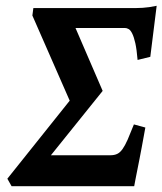

<svg xmlns="http://www.w3.org/2000/svg" viewBox="-20 -643 561 663"><path d="M481.9 -202.6Q479.5 -189.5 476.3 -171.9Q473.1 -154.3 469.5 -134.8Q465.8 -115.2 461.9 -95Q458 -74.7 454.3 -56.6Q450.7 -38.6 447.8 -23.7Q444.8 -8.8 443.4 0H20L5.4 -25.9L220.7 -295.4L91.8 -589.4L95.2 -615.2H450.2Q461.4 -615.2 472.7 -616Q483.9 -616.7 495.6 -618.4Q507.3 -620.1 521 -623L499 -446.8L455.1 -436Q452.1 -472.2 447.3 -493.9Q442.4 -515.6 436.5 -527.3Q430.7 -539.1 424.1 -542.7Q417.5 -546.4 411.1 -546.4H240.7L334.5 -329.1L155.8 -106.9H361.3Q375 -106.9 384.8 -111.6Q394.5 -116.2 403.1 -128.2Q411.6 -140.1 420.7 -160.6Q429.7 -181.2 442.4 -213.4Z"/></svg>

Font: Gentium Book Basic
Style: Bold Italic
Weight: 700
Italic angle: -8°
Designer: J. Victor Gaultney and Annie Olsen
Foundry: SIL International
Version: Version 1.102; 2013; Maintenance release